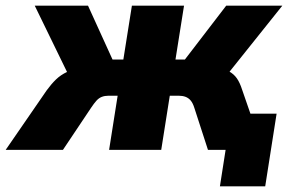

<svg xmlns="http://www.w3.org/2000/svg" viewBox="-60 -526 1057 674"><path d="M712 128 732 0H693L713 -127H911L871 128ZM-40 0 104 -209Q120 -231 136.5 -247Q153 -263 175.5 -273.5Q198 -284 228 -288L193 -237L62 -506H249L335 -317H373L403 -506H586L556 -317H589L734 -506H931L716 -237L699 -291Q727 -285 744 -275.5Q761 -266 771.5 -251Q782 -236 790 -211L863 0H670L622 -148Q617 -164 609.5 -173Q602 -182 591.5 -186Q581 -190 567 -190H536L506 0H323L353 -190H321Q308 -190 297.5 -186Q287 -182 278.5 -172.5Q270 -163 260 -148L161 0Z"/></svg>

Font: Nunito Sans 7pt SemiCondensed Black
Style: Italic
Weight: 900
Width: 4
Italic angle: -9°
Designer: Vernon Adams
Foundry: Vernon Adams
Version: Version 3.101;gftools[0.9.27]